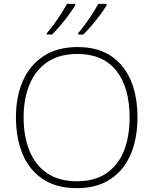

<svg xmlns="http://www.w3.org/2000/svg" viewBox="-20 -970 799 1000"><path d="M696 -358Q696 -250 661 -167Q626 -84 555.5 -37Q485 10 379 10Q274 10 203.5 -37Q133 -84 98 -167Q63 -250 63 -359Q63 -467 99.5 -549.5Q136 -632 208 -678.5Q280 -725 384 -725Q534 -725 615 -627.5Q696 -530 696 -358ZM103 -359Q103 -261 133 -186Q163 -111 224.5 -68.5Q286 -26 380 -26Q474 -26 535 -68Q596 -110 625.5 -184.5Q655 -259 655 -358Q655 -515 585.5 -602Q516 -689 384 -689Q289 -689 227 -647Q165 -605 134 -530.5Q103 -456 103 -359ZM535 -942Q522 -920 501.5 -892.5Q481 -865 458 -838Q435 -811 414 -790H387V-797Q404 -817 424 -844Q444 -871 462 -899.5Q480 -928 492 -950H535ZM372 -942Q358 -920 338 -892.5Q318 -865 295 -838Q272 -811 251 -790H224V-797Q241 -817 261 -844Q281 -871 299 -899.5Q317 -928 329 -950H372Z"/></svg>

Font: Noto Sans Lao Looped ExtraLight
Style: Regular
Weight: 200
Designer: Mark Frömberg, Ben Mitchell
Foundry: The Fontpad Ltd
Version: Version 1.002; ttfautohint (v1.8.4.7-5d5b)